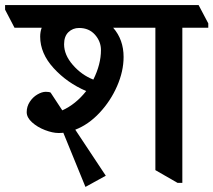

<svg xmlns="http://www.w3.org/2000/svg" viewBox="-60 -677 839 755"><path d="M657 -568V42H638L551 -8V-568H385Q426 -521 426 -453Q426 -397 400.5 -338.5Q375 -280 331.5 -233.5Q288 -187 236 -167L356 14L276 58L189 -155Q182 -154 170 -154Q147 -154 117 -165.5Q87 -177 66 -196Q45 -215 45 -236Q45 -258 57 -276.5Q69 -295 87 -305.5Q105 -316 120 -316Q133 -316 139 -313L185 -243Q238 -267 279 -319Q204 -351 151 -409Q98 -467 98 -533Q98 -552 104 -568H-3L-40 -639V-657H721L759 -585V-568ZM251 -567Q226 -567 209 -550.5Q192 -534 192 -503Q192 -461 226.5 -421.5Q261 -382 307 -364Q337 -424 337 -480Q337 -514 313.5 -540.5Q290 -567 251 -567Z"/></svg>

Font: Martel
Style: Bold
Weight: 700
Designer: Dan Reynolds
Foundry: Dan Reynolds
Version: Version 1.001; ttfautohint (v1.1) -l 5 -r 5 -G 72 -x 0 -D la